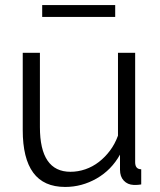

<svg xmlns="http://www.w3.org/2000/svg" viewBox="-20 -730 634 760"><path d="M238 10Q153 10 111.5 -46.5Q70 -103 70 -215V-521H138V-227Q138 -50 259 -50Q289 -50 318 -60Q347 -70 371.5 -89Q396 -108 415.5 -134Q435 -160 447 -193V-521H515V-88Q515 -60 539 -60V0Q527 2 519.5 2Q512 2 509 2Q485 1 470 -15Q455 -31 455 -58V-118Q421 -57 362.5 -23.5Q304 10 238 10ZM147 -663V-710H436V-663Z"/></svg>

Font: Oxford Sans
Style: Regular
Weight: 400
Designer: Matt McInerney, Pablo Impallari, Rodrigo Fuenzalida
Foundry: Matt McInerney, Pablo Impallari, Rodrigo Fuenzalida
Version: Version 3.000g; ttfautohint (v1.5) -l 8 -r 28 -G 28 -x 14 -D